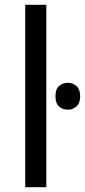

<svg xmlns="http://www.w3.org/2000/svg" viewBox="-20 -780 354 800"><path d="M173 0H85V-760H173ZM263 -435Q283 -435 298.5 -421.5Q314 -408 314 -379Q314 -350 298.5 -336.5Q283 -323 263 -323Q241 -323 226 -336.5Q211 -350 211 -379Q211 -408 226 -421.5Q241 -435 263 -435Z"/></svg>

Font: Noto Sans
Style: Regular
Weight: 400
Designer: Monotype Design Team
Foundry: Monotype Imaging Inc.
Version: Version 1.902